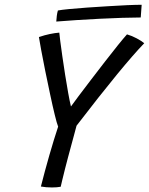

<svg xmlns="http://www.w3.org/2000/svg" viewBox="-20 -800 639 824"><path d="M229.5 -256.5Q224 -270 214.8 -308Q205.5 -346 195 -395.8Q184.5 -445.5 174.2 -495.5Q164 -545.5 156.8 -585Q149.5 -624.5 147 -641Q172 -649.5 194 -654Q216 -658.5 234.5 -660Q235 -652 238.5 -624.5Q242 -597 247.5 -558.8Q253 -520.5 259.5 -479.2Q266 -438 272.5 -401.8Q279 -365.5 284.5 -343Q294.5 -357 317.5 -387.8Q340.5 -418.5 370.2 -457.2Q400 -496 430.2 -535.2Q460.5 -574.5 485.8 -605.8Q511 -637 525 -652.5Q546 -646.5 567 -635.2Q588 -624 599 -614.5Q555.5 -569.5 482.2 -480.5Q409 -391.5 308.5 -260.5Q304.5 -246 297.8 -220.5Q291 -195 283.8 -168.8Q276.5 -142.5 272 -125Q266 -102.5 259.2 -75.8Q252.5 -49 247.2 -27.2Q242 -5.5 240.5 1.5Q225 4.5 203 4.5Q177 4.5 155.5 0.5Q171.5 -63 191.5 -132.8Q211.5 -202.5 229.5 -256.5ZM584 -725Q550.5 -725 504.8 -723.5Q459 -722 408.2 -719.5Q357.5 -717 308.8 -713.8Q260 -710.5 221.5 -707.5Q222 -719 223.8 -732.2Q225.5 -745.5 228.5 -755Q244 -758 277.5 -761.2Q311 -764.5 354 -767.5Q397 -770.5 441.8 -773.2Q486.5 -776 525.2 -777.8Q564 -779.5 588 -779.5Z"/></svg>

Font: Grandstander Light
Style: Italic
Weight: 300
Italic angle: -15°
Designer: Tyler Finck
Foundry: Etcetera Type Co
Version: Version 1.200; ttfautohint (v1.8.3)